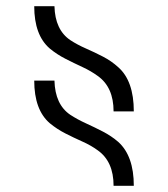

<svg xmlns="http://www.w3.org/2000/svg" viewBox="-20 -620 540 617"><path d="M90 -600H155Q157 -524 206 -491Q229 -476 256.5 -464Q284 -452 311 -438Q338 -424 360 -404Q410 -360 410 -262H345Q345 -340 294 -376Q272 -392 245 -404.5Q218 -417 190.5 -431Q163 -445 140 -464Q90 -507 90 -600ZM90 -361H155Q157 -284 206 -251Q229 -236 256.5 -223.5Q284 -211 311 -197Q338 -183 360 -164Q410 -119 410 -23H345Q345 -101 294 -137Q272 -153 245 -165Q218 -177 190.5 -191Q163 -205 140 -224Q90 -267 90 -361Z"/></svg>

Font: Antic Didone
Style: Regular
Weight: 400
Designer: Santiago Orozco
Foundry: Santiago Orozco
Version: Version 2.001